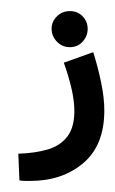

<svg xmlns="http://www.w3.org/2000/svg" viewBox="-20 -919 208 346"><path d="M35 -593Q32 -593 25.5 -593Q19 -593 15 -594L13 -642Q43 -643 65.5 -649.5Q88 -656 101 -672.5Q114 -689 114 -719Q114 -738 108.5 -761Q103 -784 95 -806L148 -825Q156 -800 162 -771.5Q168 -743 168 -720Q168 -657 130 -625Q92 -593 35 -593ZM106 -834Q92 -834 82.5 -844Q73 -854 73 -867Q73 -880 82.5 -889.5Q92 -899 106 -899Q120 -899 129 -889.5Q138 -880 138 -867Q138 -854 129 -844Q120 -834 106 -834Z"/></svg>

Font: Farlight84_Sys_V01
Style: Regular
Weight: 400
Designer: Ryoko NISHIZUKA  (kana, bopomofo & ideographs); Paul D. Hunt (Latin, Greek & Cyrillic); Sandoll Communications , Soo-you
Foundry: Adobe
Version: Version 2.004;October 29, 2024;FontCreator 14.0.0.2814 64-bi